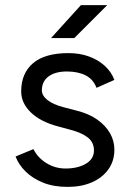

<svg xmlns="http://www.w3.org/2000/svg" viewBox="-20 -720 510 752"><path d="M245 12Q190 12 149 -4.5Q108 -21 80.5 -48Q53 -75 41 -107L111 -136Q128 -102 162 -81Q196 -60 237 -60Q284 -60 316 -78.5Q348 -97 348 -131Q348 -162 324.5 -181Q301 -200 255 -212L207 -225Q139 -243 101 -279.5Q63 -316 63 -362Q63 -433 109.5 -472.5Q156 -512 248 -512Q292 -512 328 -499Q364 -486 390 -462.5Q416 -439 428 -407L358 -376Q345 -410 315 -425Q285 -440 242 -440Q196 -440 170 -420.5Q144 -401 144 -366Q144 -346 165.5 -328.5Q187 -311 229 -300L279 -287Q328 -275 361 -251.5Q394 -228 411 -198Q428 -168 428 -134Q428 -89 404 -56Q380 -23 339 -5.5Q298 12 245 12ZM180 -571 297 -700H400L271 -571Z"/></svg>

Font: Figtree Light
Style: Regular
Weight: 400
Version: Version 2.002